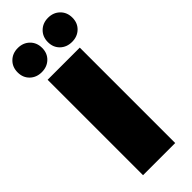

<svg xmlns="http://www.w3.org/2000/svg" viewBox="-323 -961 996 996"><g transform="rotate(-45 175.0 -463.0)"><path d="M-26 -837Q-26 -876 -0.5 -901Q25 -926 64 -926Q103 -926 128.5 -901Q154 -876 154 -837Q154 -798 128.5 -773.5Q103 -749 64 -749Q25 -749 -0.5 -773.5Q-26 -798 -26 -837ZM196 -837Q196 -876 221.5 -901Q247 -926 286 -926Q325 -926 350.5 -901Q376 -876 376 -837Q376 -798 350.5 -773.5Q325 -749 286 -749Q247 -749 221.5 -773.5Q196 -798 196 -837ZM57 -700H293V0H57Z"/></g></svg>

Font: Montserrat Alternates Black
Style: Regular
Weight: 900
Designer: Julieta Ulanovsky
Foundry: Julieta Ulanovsky
Version: Version 7.200